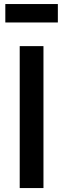

<svg xmlns="http://www.w3.org/2000/svg" viewBox="-20 -954 320 974"><path d="M273.5 -840H7V-933.5H273.5ZM80 0V-720H200.5V0Z"/></svg>

Font: Vortex Mix
Style: Bold
Weight: 700
Designer: Mikhail Sharanda
Foundry: Mikhail Sharanda
Version: Version 4.504;Glyphs 3.1.2 (3151)